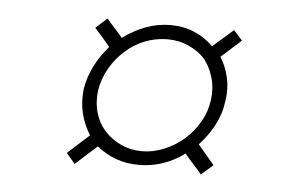

<svg xmlns="http://www.w3.org/2000/svg" viewBox="-33 -544 566 373"><g transform="rotate(5 250.0 -357.5)"><path d="M157 -361Q161 -384 172.5 -404Q184 -424 201 -439Q217 -454 238.5 -462.5Q260 -471 283 -471Q305 -471 324 -462.5Q343 -454 356 -440Q368 -425 374 -404.5Q380 -384 377 -361Q374 -338 362.5 -318Q351 -298 334 -283Q317 -268 295.5 -259Q274 -250 252 -250Q230 -250 211.5 -258.5Q193 -267 180 -281Q166 -296 160 -316.5Q154 -337 157 -361ZM129 -361Q126 -335 131.5 -313Q137 -291 149 -272L107 -234L124 -214L166 -252Q183 -238 203.5 -230.5Q224 -223 248 -223Q272 -223 294.5 -230.5Q317 -238 337 -253Q345 -243 353.5 -234Q362 -225 370 -215L393 -235L361 -273Q378 -291 390 -313.5Q402 -336 405 -361Q409 -385 404 -407Q399 -429 388 -446L427 -481L410 -500L370 -465Q354 -481 333 -490Q312 -499 286 -499Q261 -499 237.5 -490Q214 -481 194 -466L163 -501L141 -481Q149 -472 156.5 -463.5Q164 -455 171 -446Q155 -428 144 -406.5Q133 -385 129 -361Z"/></g></svg>

Font: Josefin Slab Thin Light
Style: Italic
Weight: 300
Italic angle: -12°
Version: Version 2.000